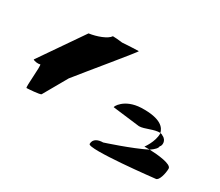

<svg xmlns="http://www.w3.org/2000/svg" viewBox="-122 -1002 1442 1260"><g transform="rotate(30 598.5 -371.5)"><path d="M46 -330C55 -322 89 -318 99 -324C110 -324 89 -144 99 -144C110 -144 197 -150 205 -158L307 -337C387 -438 623 -722 616 -722C606 -722 522 -719 493 -716C467 -720 432 -722 420 -722C401 -692 330 -666 272 -658ZM641 -34C641 4 1131 -52 1131 -52C1155 -52 1171 -115 1171 -152C1171 -186 1062 -196 1001 -198C899 -146 713 -86 713 -86C679 -86 641 -74 641 -34ZM658 -321 863 -296C904 -296 961 -331 1007 -328C999 -362 967 -413 817 -408C690 -403 651 -321 658 -321ZM961 -198H1001C1031 -218 1047 -236 1047 -250C1061 -260 1065 -304 1027 -320C1021 -325 1014 -327 1007 -328C1007 -326 1008 -325 1008 -323C1008 -260 961 -198 961 -198Z"/></g></svg>

Font: Ampere
Style: UltExt
Weight: 400
Version: Version 1